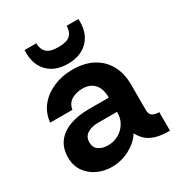

<svg xmlns="http://www.w3.org/2000/svg" viewBox="-171 -830 897 959"><g transform="rotate(-30 277.5 -350.0)"><path d="M197 12Q153 12 115 -6Q77 -24 53.5 -57.5Q30 -91 30 -137Q30 -192 57 -227Q84 -262 131.5 -279Q179 -296 238 -296H356Q356 -330 345.5 -353Q335 -376 314.5 -388.5Q294 -401 264 -401Q229 -401 201.5 -385.5Q174 -370 168 -334H40Q45 -388 77 -427Q109 -466 159 -487Q209 -508 266 -508Q336 -508 384.5 -482Q433 -456 459 -408.5Q485 -361 485 -296V-145Q487 -123 501 -115Q515 -107 538 -107V0Q491 0 459.5 -9Q428 -18 408 -35.5Q388 -53 374 -80Q351 -41 302.5 -14.5Q254 12 197 12ZM234 -91Q267 -91 294.5 -106Q322 -121 339 -148Q356 -175 356 -210V-214H246Q224 -214 204 -207.5Q184 -201 172 -187.5Q160 -174 160 -151Q160 -120 181.5 -105.5Q203 -91 234 -91ZM265 -544Q193 -544 151.5 -585Q110 -626 110 -696V-712H178Q178 -678 197.5 -659Q217 -640 266 -640Q314 -640 333.5 -659Q353 -678 353 -712H421V-695Q421 -626 379 -585Q337 -544 265 -544Z"/></g></svg>

Font: Rethink Sans
Style: Bold
Weight: 700
Designer: The Rethink Sans project authors (Hans Thiessen). DM Sans designed by Colophon Foundry.
Foundry: Rethink Communications LLC
Version: Version 1.001